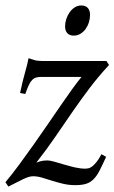

<svg xmlns="http://www.w3.org/2000/svg" viewBox="-22 -671 421 706"><path d="M378.9 -432.1Q338.9 -388.7 306.6 -345.9Q274.4 -303.2 243.9 -259Q213.4 -214.8 181.9 -168.7Q150.4 -122.6 111.8 -73.2Q113.3 -74.2 125 -77.6Q136.7 -81.1 151.9 -81.1Q161.6 -81.1 178 -76.4Q194.3 -71.8 213.9 -65.9Q233.4 -60.1 253.7 -55.4Q273.9 -50.8 292 -50.8Q296.4 -50.8 302.7 -52Q309.1 -53.2 316.4 -58.6Q323.7 -64 332.5 -74.7Q341.3 -85.4 351.1 -104L368.2 -94.2Q354.5 -64 344.2 -43.9Q334 -23.9 322 -12Q310.1 0 294.4 4.9Q278.8 9.8 254.9 9.8Q231 9.8 209.5 4.6Q188 -0.5 168.9 -6.6Q149.9 -12.7 132.6 -17.8Q115.2 -22.9 100.1 -22.9Q92.3 -22.9 84 -20.5Q75.7 -18.1 65.2 -13.2Q54.7 -8.3 41 -1.2Q27.3 5.9 8.8 15.1L-2 -1Q22.5 -30.3 48.6 -65.7Q74.7 -101.1 101.1 -138.4Q127.4 -175.8 153.1 -213.1Q178.7 -250.5 201.7 -283.9Q224.6 -317.4 244.1 -344.2Q263.7 -371.1 277.8 -388.2H130.9Q119.1 -388.2 111.1 -386Q103 -383.8 96.4 -377.2Q89.8 -370.6 84 -358.2Q78.1 -345.7 70.8 -325.2L51.8 -329.1Q61 -373 70.1 -404.5Q79.1 -436 83 -457Q92.3 -454.6 103 -450.7Q113.8 -446.8 130.9 -446.8H369.1ZM309.1 -616.2Q309.1 -602.5 304.9 -589.1Q300.8 -575.7 293 -564.7Q285.2 -553.7 273.9 -546.9Q262.7 -540 249 -540Q233.9 -540 225.6 -548.8Q217.3 -557.6 217.3 -574.2Q217.3 -587.4 221.7 -600.8Q226.1 -614.3 233.9 -625.5Q241.7 -636.7 252.7 -643.8Q263.7 -650.9 277.3 -650.9Q292.5 -650.9 300.8 -641.8Q309.1 -632.8 309.1 -616.2Z"/></svg>

Font: Akkhara
Style: Italic
Weight: 400
Italic angle: -7°
Designer: J. Victor Gaultney
Version: Version 1.00 June 13, 2006, initial release